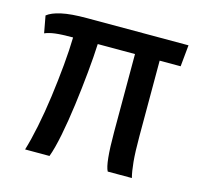

<svg xmlns="http://www.w3.org/2000/svg" viewBox="-83 -616 744 707"><g transform="rotate(15 289.5 -263.0)"><path d="M70 0Q82 -39 93.5 -95Q105 -151 113.5 -214Q122 -277 127.5 -337Q133 -397 134 -444Q91 -444 67 -441Q43 -438 27 -431L15 -496Q32 -510 68 -518Q104 -526 164 -526H552L544 -444H464V-156Q464 -95 467.5 -59Q471 -23 477 0H385Q370 -27 370 -147V-444H228Q226 -397 220 -334.5Q214 -272 205.5 -207.5Q197 -143 186 -87.5Q175 -32 163 0Z"/></g></svg>

Font: Archivo Narrow Medium
Style: Regular
Weight: 500
Designer: Hector Gatti
Foundry: Omnibus-Type
Version: Version 3.002